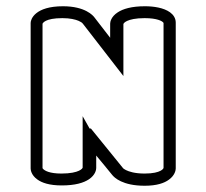

<svg xmlns="http://www.w3.org/2000/svg" viewBox="-20 -550 660 614"><path d="M332.3 -429.2 281.8 -494.6C277.7 -500.1 252.5 -530 181.5 -530C92.2 -530 78 -488.7 78 -476.8V-11.2C78 -6.8 79.9 9.8 98.8 23.5C113.7 34.6 137.9 43 177.5 43C220.2 43 247.4 34.7 264.2 23.5C285.4 9.5 287.7 -7.8 287.7 -12.5V-52.6C304.6 -32.2 321.7 -11.9 338.2 8.7C345.4 18.1 372 44 442.5 44C481.3 44 505.4 35.6 520.4 24.4C539.3 10.8 542 -5.8 542 -11.2V-477.8C542 -491.9 534.3 -503 523.8 -510.6C503.2 -525.5 470.9 -530 443.5 -530C400.9 -530 373.5 -521.7 356.6 -510.6C335.1 -496.7 332.3 -479.6 332.3 -474.5ZM503.1 -485.9C503.1 -485.9 503.1 -485.9 503.1 -485.9C503.1 -485.9 503.1 -485.9 503.1 -485.9ZM501.1 -478.9C501.8 -478.1 502.9 -477 503 -476.8V-13.1C502.5 -11.3 500.8 -7.8 493.2 -3.8C485.2 0.5 469.9 5 442.5 5C411.1 5 392.4 -1.2 382.7 -6.1C376.8 -9 374.4 -11.3 373.7 -12L270.7 -139H266.5C259.1 -152.1 251.7 -165.3 244.3 -178.4V-13.9C243.7 -12.1 241.4 -8.2 232.5 -4C223.1 0.5 205.5 5 176.5 5C137.4 5 123.2 -4.5 118.3 -9.3C116.8 -10.8 116.2 -11.7 116 -12.1V-474C116.7 -475.8 123.8 -492 179.5 -492C204.4 -492 221 -487.7 231 -483.5C238 -480.4 242.2 -477.9 245 -474.2C288.2 -418.4 331.4 -362.7 374.6 -306.9V-473.1C375.2 -474.9 377.5 -478.8 386.3 -483C395.8 -487.5 413.4 -492 442.5 -492C482.9 -492 498 -482.4 501.1 -478.9Z"/></svg>

Font: Platiipus Bold
Style: Bold
Weight: 400
Version: Version 001.000